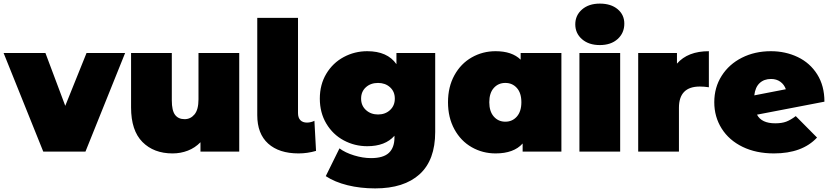

<svg xmlns="http://www.w3.org/2000/svg" viewBox="-35 -841 4614 1065"><path d="M659 -547 439 0H205L-15 -547H217L327 -254L445 -547Z M1292 -547V0H1077V-52Q1047 -21 1007 -5.5Q967 10 922 10Q818 10 755 -53.5Q692 -117 692 -245V-547H918V-284Q918 -228 936 -204Q954 -180 989 -180Q1022 -180 1044 -206.5Q1066 -233 1066 -290V-547Z M1392 -202V-742H1618V-214Q1618 -188 1631 -174.5Q1644 -161 1668 -161Q1679 -161 1690.5 -164Q1702 -167 1709 -171L1718 -4Q1670 10 1621 10Q1513 10 1452.5 -44.5Q1392 -99 1392 -202Z M2379 -547V-109Q2379 47 2292.5 125.5Q2206 204 2046 204Q1964 204 1893 186.5Q1822 169 1772 136L1848 -18Q1880 6 1929 21Q1978 36 2023 36Q2091 36 2122 7Q2153 -22 2153 -78V-88Q2102 -30 2002 -30Q1932 -30 1871.5 -62.5Q1811 -95 1775 -155.5Q1739 -216 1739 -294Q1739 -372 1775 -432Q1811 -492 1871.5 -524.5Q1932 -557 2002 -557Q2114 -557 2164 -485V-547ZM2155 -294Q2155 -333 2128.5 -357Q2102 -381 2062 -381Q2021 -381 1994.5 -357Q1968 -333 1968 -294Q1968 -255 1995 -230.5Q2022 -206 2062 -206Q2102 -206 2128.5 -230.5Q2155 -255 2155 -294Z M3079 -547V0H2864V-45Q2815 10 2714 10Q2642 10 2581.5 -24.5Q2521 -59 2485.5 -124Q2450 -189 2450 -274Q2450 -359 2485.5 -423.5Q2521 -488 2581.5 -522.5Q2642 -557 2714 -557Q2805 -557 2853 -510V-547ZM2857 -274Q2857 -325 2832 -353Q2807 -381 2768 -381Q2729 -381 2704 -353Q2679 -325 2679 -274Q2679 -223 2704 -194.5Q2729 -166 2768 -166Q2807 -166 2832 -194.5Q2857 -223 2857 -274Z M3179 -547H3405V0H3179ZM3156 -706Q3156 -756 3193.5 -788.5Q3231 -821 3292 -821Q3354 -821 3391 -790Q3428 -759 3428 -710Q3428 -658 3391 -624.5Q3354 -591 3292 -591Q3231 -591 3193.5 -623.5Q3156 -656 3156 -706Z M3897 -557V-357Q3870 -361 3847 -361Q3731 -361 3731 -243V0H3505V-547H3720V-488Q3780 -557 3897 -557Z M4379 -197 4497 -78Q4415 10 4258 10Q4159 10 4084 -26.5Q4009 -63 3968 -128Q3927 -193 3927 -274Q3927 -356 3968 -420.5Q4009 -485 4080.5 -521Q4152 -557 4241 -557Q4322 -557 4390 -524.5Q4458 -492 4498 -428.5Q4538 -365 4538 -277L4164 -205Q4189 -157 4265 -157Q4301 -157 4325.5 -166Q4350 -175 4379 -197ZM4149 -312 4324 -346Q4315 -372 4293.5 -387.5Q4272 -403 4242 -403Q4203 -403 4178.5 -380Q4154 -357 4149 -312Z"/></svg>

Font: Montserrat Alternates Black
Style: Regular
Weight: 900
Designer: Julieta Ulanovsky
Foundry: Julieta Ulanovsky
Version: Version 7.200